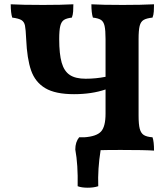

<svg xmlns="http://www.w3.org/2000/svg" viewBox="-20 -699 780 895"><path d="M691 -59Q698 -39 698 3Q656 0 544 0Q478 0 449 1Q435 89 438 169Q417 176 389 176Q360 176 342 169Q344 68 331 -2Q331 -37 349 -59H373Q430 -63 451 -86Q472 -109 472 -169V-282Q408 -260 325 -260Q238 -260 191 -288Q144 -316 125 -370.5Q106 -425 102 -517Q100 -562 96.5 -579.5Q93 -597 80.5 -605Q68 -613 37 -617Q30 -639 30 -679Q81 -676 181 -676Q267 -676 322 -679Q322 -662 321 -646Q320 -630 315 -617Q290 -614 278 -606Q266 -598 261 -578Q256 -558 256 -517Q256 -447 267.5 -407Q279 -367 305.5 -349.5Q332 -332 379 -332Q427 -332 472 -341V-517Q472 -558 467.5 -578Q463 -598 451 -606Q439 -614 413 -617Q406 -639 406 -679Q454 -676 552 -676Q640 -676 698 -679Q698 -662 697 -646Q696 -630 691 -617Q663 -614 649.5 -606Q636 -598 631 -578Q626 -558 626 -517V-160Q626 -119 631.5 -98.5Q637 -78 650.5 -69.5Q664 -61 691 -59Z"/></svg>

Font: Vollkorn SC
Style: Bold
Weight: 700
Designer: Friedrich Althausen
Foundry: Friedrich Althausen
Version: Version 4.015